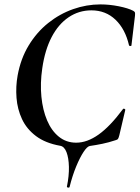

<svg xmlns="http://www.w3.org/2000/svg" viewBox="-20 -656 634 872"><path d="M296 193Q295 197 289 196Q283 195 284 191Q294 142 293 101.5Q292 61 282 35Q272 9 253 6Q186 -6 143.5 -38Q101 -70 80 -115Q59 -160 55 -211.5Q51 -263 60 -313Q74 -390 110.5 -450Q147 -510 199 -551.5Q251 -593 312 -614.5Q373 -636 436 -636Q477 -636 519.5 -627.5Q562 -619 585 -607Q592 -603 593 -599Q594 -595 593 -584L577 -450Q577 -447 572 -447Q567 -447 566 -450Q549 -524 504.5 -566.5Q460 -609 395 -609Q338 -609 291.5 -577.5Q245 -546 214.5 -487.5Q184 -429 172 -346Q162 -278 168 -217Q174 -156 194 -109Q214 -62 247.5 -35Q281 -8 326 -8Q376 -8 428 -45Q480 -82 538 -160Q541 -164 545.5 -161.5Q550 -159 549 -157L522 -42Q519 -30 516 -25.5Q513 -21 504 -19Q474 -9 445 -3Q416 3 388 7Q376 9 359.5 34Q343 59 326 100Q309 141 296 193Z"/></svg>

Font: Cormorant Garamond Light
Style: Italic
Weight: 300
Italic angle: -10°
Designer: Christian Thalmann (Catharsis Fonts)
Foundry: Catharsis Fonts
Version: Version 4.001